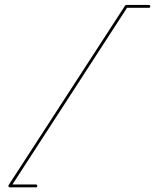

<svg xmlns="http://www.w3.org/2000/svg" viewBox="-20 -622 639 791"><path d="M127.6 149.7H20.8Q17.6 149.7 16 147.8Q14.3 145.8 14.3 143.9Q14.3 143.2 15.6 140.6L495.4 -599Q498 -601.6 500.7 -601.6H593.1Q599 -601.6 599 -595.7Q599 -589.8 593.1 -589.8H503.3L31.2 138H127.6Q133.5 138 133.5 143.9Q133.5 149.7 127.6 149.7Z"/></svg>

Font: League Script
Style: League Script
Weight: 400
Foundry: Haley Fiege
Version: Version 1.001